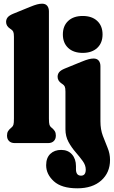

<svg xmlns="http://www.w3.org/2000/svg" viewBox="-20 -775 616 1040"><path d="M245 -713.5V-133Q245 -108.5 247.8 -99.8Q250.5 -91 256 -86.5L261 -82Q271.5 -73.5 277 -64.2Q282.5 -55 282.5 -40.5Q282.5 -21.5 271.2 -10.8Q260 0 241 0H59.5Q40.5 0 29.2 -10.8Q18 -21.5 18 -40.5Q18 -55 23.5 -64.2Q29 -73.5 39.5 -82L44.5 -86.5Q50 -91 52.8 -99.8Q55.5 -108.5 55.5 -133V-575.5Q55.5 -595 51.8 -603Q48 -611 39.5 -616.5L35 -619.5Q13 -634 13 -656Q13 -670.5 21.5 -681Q30 -691.5 51.5 -700.5L141 -737Q166.5 -747.5 181 -751.2Q195.5 -755 208 -755Q226.5 -755 235.8 -743.5Q245 -732 245 -713.5ZM428 -488.5Q378 -488.5 349.2 -515.5Q320.5 -542.5 320.5 -588.5Q320.5 -634.5 349.2 -661.5Q378 -688.5 428 -688.5Q478 -688.5 506.8 -661.5Q535.5 -634.5 535.5 -588.5Q535.5 -542.5 506.8 -515.5Q478 -488.5 428 -488.5ZM524 -118Q524 -74 537 -39.5Q550 -5 563 26.2Q576 57.5 576 91.5Q576 160 528.5 202.5Q481 245 399 245Q313.5 245 271.8 207Q230 169 230 120Q230 80 252.5 58.5Q275 37 311.5 37Q348.5 37 370 61.5Q391.5 86 391.5 125V141.5Q391.5 176.5 419 176.5Q444.5 176.5 444.5 143.5Q444.5 120 428 97.2Q411.5 74.5 389.5 49.2Q367.5 24 351 -6.2Q334.5 -36.5 334.5 -74.5V-278.5Q334.5 -298 330.8 -306Q327 -314 318.5 -319.5L314 -322.5Q292 -337 292 -359Q292 -373.5 300.5 -384Q309 -394.5 330.5 -403.5L420 -440Q445.5 -450.5 460 -454.2Q474.5 -458 487 -458Q505.5 -458 514.8 -446.5Q524 -435 524 -416.5Z"/></svg>

Font: Fraunces 144pt SuperSoft Black
Style: Regular
Weight: 900
Version: Version 1.000;[b76b70a41]